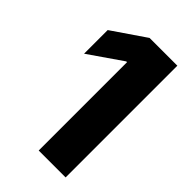

<svg xmlns="http://www.w3.org/2000/svg" viewBox="-221 -806 884 884"><g transform="rotate(45 221.0 -364.0)"><path d="M387.2 -727.5V0H211.9V-575.2H207L44.4 -462.9V-616.7L206.5 -727.5Z"/></g></svg>

Font: Inter Extra Bold
Style: Regular
Weight: 800
Designer: Rasmus Andersson
Foundry: rsms
Version: Version 4.000;git-3c8e0fc